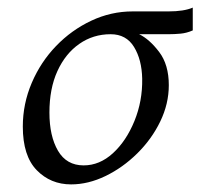

<svg xmlns="http://www.w3.org/2000/svg" viewBox="-20 -470 527 505"><path d="M424 -246Q424 -197 401.5 -150.5Q379 -104 341 -66.5Q303 -29 257.5 -7Q212 15 167 15Q113 15 76.5 -22.5Q40 -60 40 -137Q40 -197 63.5 -252Q87 -307 127.5 -349Q168 -391 220 -415.5Q272 -440 329 -440H423Q464 -440 487 -450V-390Q471 -383 455 -381.5Q439 -380 423 -380H346Q373 -367 398.5 -333.5Q424 -300 424 -246ZM271 -380Q225 -380 188.5 -354.5Q152 -329 131 -283Q110 -237 110 -174Q110 -112 132.5 -73.5Q155 -35 200 -35Q242 -35 277 -67Q312 -99 333.5 -151.5Q355 -204 354 -263Q353 -313 332.5 -346.5Q312 -380 271 -380Z"/></svg>

Font: Bona Nova SC
Style: Italic
Weight: 400
Italic angle: -4°
Designer: Mateusz Machalski
Foundry: Capitalics
Version: Version 4.001; ttfautohint (v1.8.4.7-5d5b)